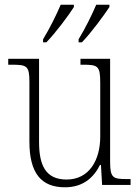

<svg xmlns="http://www.w3.org/2000/svg" viewBox="-20 -786 595 816"><path d="M314 -619V-606H328C367 -646 422 -721 445 -756V-766H389C370 -721 342 -665 314 -619ZM163 -619V-606H177C216 -646 272 -721 294 -756V-766H238C219 -721 191 -665 163 -619ZM256 10C331 10 377 -29 405 -85H409L414 0H535V-25H518C460 -25 448 -30 448 -99V-536H322V-511H332C397 -511 406 -506 406 -433V-205C406 -107 360 -23 263 -23C173 -23 146 -85 146 -183V-536H15V-511H30C94 -511 105 -506 105 -439V-184C105 -49 156 10 256 10Z"/></svg>

Font: Noto Serif Devanagari SemiCondensed ExtraLight
Style: Regular
Weight: 200
Width: 4
Designer: Universal Thirst, Indian Type Foundry and the Monotype Design Team
Foundry: Monotype Imaging Inc.
Version: Version 2.004